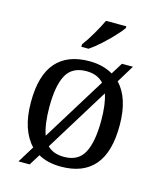

<svg xmlns="http://www.w3.org/2000/svg" viewBox="-119 -851 815 977"><g transform="rotate(15 288.5 -363.0)"><path d="M230 -619Q252 -648 276.5 -690Q301 -732 317 -766H424V-756Q412 -739 385 -710Q358 -681 326.5 -652.5Q295 -624 268 -606H230ZM126 -48Q92 -83 73.5 -138Q55 -193 55 -269Q55 -409 114.5 -477.5Q174 -546 290 -546Q361 -546 414 -515L452 -576H510L454 -484Q487 -450 504.5 -396.5Q522 -343 522 -269Q522 -128 462.5 -59Q403 10 287 10Q216 10 167 -18L131 40H72ZM379 -457Q346 -493 288 -493Q213 -493 182.5 -437Q152 -381 152 -269Q152 -223 157 -186.5Q162 -150 172 -122ZM289 -42Q364 -42 394.5 -99.5Q425 -157 425 -269Q425 -356 407 -408L201 -74Q233 -42 289 -42Z"/></g></svg>

Font: NotoSerif-Regular
Style: Regular
Weight: 400
Designer: Monotype Design Team
Foundry: Monotype Imaging Inc.
Version: Version 2.007; ttfautohint (v1.8) -l 8 -r 50 -G 200 -x 14 -D